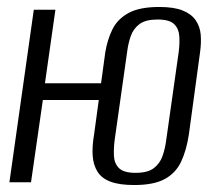

<svg xmlns="http://www.w3.org/2000/svg" viewBox="-20 -523 619 551"><path d="M365 8Q323 8 297.5 -1.5Q272 -11 260 -30Q248 -49 246 -75.5Q244 -102 250 -137L282 -372Q288 -409 302.5 -438.5Q317 -468 348.5 -485.5Q380 -503 437 -503Q479 -503 504 -493Q529 -483 541.5 -465Q554 -447 556 -423.5Q558 -400 554 -372L522 -137Q515 -91 499.5 -58.5Q484 -26 452.5 -9Q421 8 365 8ZM7 0 77 -495H139L109 -284H287L281 -236H103L69 0ZM369 -27Q404 -27 421.5 -40.5Q439 -54 446.5 -75.5Q454 -97 457 -121L493 -375Q496 -399 494.5 -420Q493 -441 479.5 -454Q466 -467 432 -467Q398 -467 380.5 -454Q363 -441 355.5 -420Q348 -399 345 -375L309 -121Q306 -97 307 -75.5Q308 -54 321.5 -40.5Q335 -27 369 -27Z"/></svg>

Font: Alumni Sans
Style: Italic
Weight: 400
Italic angle: -8°
Version: Version 1.016